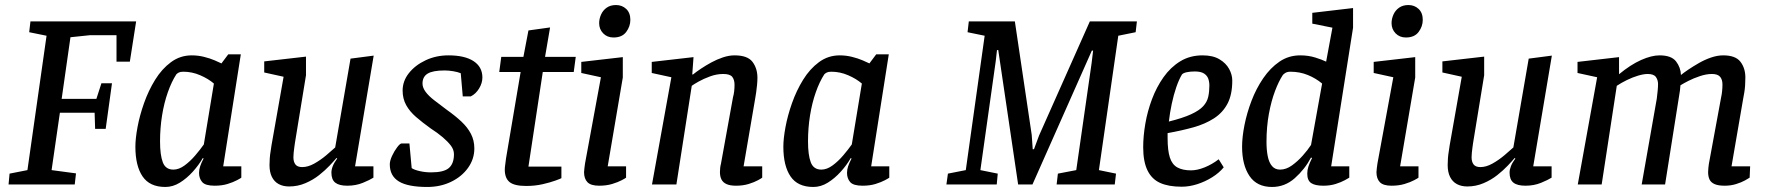

<svg xmlns="http://www.w3.org/2000/svg" viewBox="-20 -733 7023 763"><path d="M14 0 18 -43 89 -57 165 -591 96 -605 101 -648H521L496 -488H443V-593H336L260 -585L225 -340H363L383 -402H425L400 -221H358L356 -285H218L185 -57L282 -44L277 0Z M637 10Q575 10 546.5 -32Q518 -74 518 -150Q518 -182 526.5 -228Q535 -274 552.5 -323.5Q570 -373 596.5 -416Q623 -459 659.5 -486Q696 -513 742 -513Q767 -513 791 -507Q815 -501 833.5 -493Q852 -485 860 -481L887 -517H937L867 -72H939V-27Q937 -25 922 -17Q907 -9 884.5 -2Q862 5 833 5Q796 5 783.5 -9.5Q771 -24 771 -46Q771 -59 775.5 -72.5Q780 -86 789 -103L786 -105Q770 -77 746 -50.5Q722 -24 694.5 -7Q667 10 637 10ZM669 -59Q691 -59 713.5 -75.5Q736 -92 756 -115.5Q776 -139 790 -159L830 -401Q808 -420 775.5 -434Q743 -448 709 -448Q697 -448 691 -445Q685 -442 681 -438Q662 -409 647 -366.5Q632 -324 624 -274Q616 -224 616 -171Q616 -117 627 -88Q638 -59 669 -59Z M1129 8Q1105 8 1087.5 -1.5Q1070 -11 1060.5 -30Q1051 -49 1051 -77Q1051 -89 1052 -103.5Q1053 -118 1055.5 -132.5Q1058 -147 1059 -156L1107 -428L1030 -445V-489L1196 -508V-434L1152 -165Q1151 -158 1149.5 -147Q1148 -136 1147 -126Q1146 -116 1146 -108Q1146 -90 1154 -79.5Q1162 -69 1181 -69Q1204 -69 1229 -83Q1254 -97 1276.5 -116Q1299 -135 1312 -147L1373 -500L1465 -512L1391 -72H1464V-27Q1450 -18 1422 -6.5Q1394 5 1360 5Q1328 5 1312.5 -7Q1297 -19 1297 -47Q1297 -59 1302.5 -73Q1308 -87 1320 -103L1317 -105Q1308 -94 1290 -75Q1272 -56 1248 -37Q1224 -18 1193.5 -5Q1163 8 1129 8Z M1678 10Q1601 10 1565 -12Q1529 -34 1529 -80Q1529 -94 1538 -113.5Q1547 -133 1558.5 -148Q1570 -163 1576 -163H1607L1616 -65Q1626 -58 1648 -53Q1670 -48 1693 -48Q1744 -48 1764 -65.5Q1784 -83 1784 -120Q1784 -138 1772 -154Q1760 -170 1739.5 -187.5Q1719 -205 1691 -223Q1659 -246 1633.5 -268Q1608 -290 1594 -315.5Q1580 -341 1580 -373Q1580 -411 1605 -442.5Q1630 -474 1671.5 -493.5Q1713 -513 1762 -513Q1827 -513 1862 -490Q1897 -467 1897 -425Q1897 -403 1884 -381.5Q1871 -360 1851 -350H1819L1811 -442Q1799 -447 1781 -450Q1763 -453 1747 -453Q1700 -453 1679.5 -440.5Q1659 -428 1659 -401Q1659 -385 1671 -368.5Q1683 -352 1705 -335Q1727 -318 1755 -297Q1789 -273 1813.5 -250Q1838 -227 1851.5 -201Q1865 -175 1865 -143Q1865 -101 1840 -66Q1815 -31 1772.5 -10.5Q1730 10 1678 10Z M2071 6Q2024 6 2005 -9.5Q1986 -25 1986 -59Q1986 -67 1988 -80.5Q1990 -94 1991 -104L2049 -447H1964L1972 -507H2060L2080 -612L2166 -624L2146 -507H2268L2260 -447H2137L2080 -71H2211V-25Q2208 -23 2187.5 -15.5Q2167 -8 2136.5 -1Q2106 6 2071 6Z M2361 5Q2328 5 2314.5 -9Q2301 -23 2301 -49Q2301 -55 2302.5 -65.5Q2304 -76 2305 -84L2368 -426L2290 -443V-487L2455 -506V-425L2395 -72H2468V-27Q2466 -25 2451 -17Q2436 -9 2413 -2Q2390 5 2361 5ZM2418 -584Q2393 -584 2377 -600.5Q2361 -617 2361 -641Q2361 -658 2368.5 -675Q2376 -692 2391 -702.5Q2406 -713 2428 -713Q2452 -713 2468.5 -697.5Q2485 -682 2485 -654Q2485 -628 2468.5 -606Q2452 -584 2418 -584Z M2905 5Q2881 5 2867 -1.5Q2853 -8 2847 -20Q2841 -32 2841 -49Q2841 -57 2842 -66Q2843 -75 2845 -82L2893 -347Q2896 -357 2897.5 -370Q2899 -383 2899 -396Q2899 -416 2890 -427.5Q2881 -439 2854 -439Q2828 -439 2802 -429.5Q2776 -420 2756.5 -409Q2737 -398 2729 -392L2668 0H2571L2648 -426L2570 -443V-487L2736 -506L2731 -437H2734Q2746 -447 2765.5 -460Q2785 -473 2807 -485Q2829 -497 2853 -505Q2877 -513 2899 -513Q2951 -513 2970.5 -487Q2990 -461 2990 -424Q2990 -411 2988.5 -395.5Q2987 -380 2985 -366Q2983 -352 2981 -341L2935 -72H3009V-27Q3007 -25 2992.5 -17Q2978 -9 2955.5 -2Q2933 5 2905 5Z M3212 10Q3150 10 3121.5 -32Q3093 -74 3093 -150Q3093 -182 3101.5 -228Q3110 -274 3127.5 -323.5Q3145 -373 3171.5 -416Q3198 -459 3234.5 -486Q3271 -513 3317 -513Q3342 -513 3366 -507Q3390 -501 3408.5 -493Q3427 -485 3435 -481L3462 -517H3512L3442 -72H3514V-27Q3512 -25 3497 -17Q3482 -9 3459.5 -2Q3437 5 3408 5Q3371 5 3358.5 -9.5Q3346 -24 3346 -46Q3346 -59 3350.5 -72.5Q3355 -86 3364 -103L3361 -105Q3345 -77 3321 -50.5Q3297 -24 3269.5 -7Q3242 10 3212 10ZM3244 -59Q3266 -59 3288.5 -75.5Q3311 -92 3331 -115.5Q3351 -139 3365 -159L3405 -401Q3383 -420 3350.5 -434Q3318 -448 3284 -448Q3272 -448 3266 -445Q3260 -442 3256 -438Q3237 -409 3222 -366.5Q3207 -324 3199 -274Q3191 -224 3191 -171Q3191 -117 3202 -88Q3213 -59 3244 -59Z M3741 0 3747 -43 3818 -57 3893 -591 3825 -605 3830 -648H4013L4080 -197L4084 -140H4089L4109 -194L4311 -648H4498L4493 -605L4424 -591L4347 -57L4415 -43L4410 0H4179L4184 -43L4257 -57L4318 -482L4324 -532H4319L4083 0H4026L3947 -534H3942L3937 -490L3876 -57L3945 -43L3941 0Z M4676 9Q4624 9 4590.5 -6Q4557 -21 4540 -56Q4523 -91 4523 -148Q4523 -192 4531.5 -241.5Q4540 -291 4558 -339Q4576 -387 4604 -426.5Q4632 -466 4670.5 -489.5Q4709 -513 4759 -513Q4800 -513 4826 -497.5Q4852 -482 4864.5 -459Q4877 -436 4877 -413Q4877 -357 4858 -321Q4839 -285 4804 -262.5Q4769 -240 4722.5 -227Q4676 -214 4620 -204V-184Q4620 -135 4629 -107Q4638 -79 4659 -67.5Q4680 -56 4713 -56Q4738 -56 4767.5 -68Q4797 -80 4823 -100L4843 -68Q4825 -46 4797 -28.5Q4769 -11 4737.5 -1Q4706 9 4676 9ZM4625 -250Q4681 -264 4713.5 -279Q4746 -294 4761.5 -311Q4777 -328 4781.5 -348.5Q4786 -369 4786 -393Q4786 -408 4781.5 -420.5Q4777 -433 4764.5 -441Q4752 -449 4728 -449Q4710 -449 4696 -446Q4682 -443 4677 -437Q4665 -417 4654.5 -386.5Q4644 -356 4636.5 -320.5Q4629 -285 4625 -250Z M5035 10Q4975 10 4945.5 -33.5Q4916 -77 4916 -150Q4916 -188 4925.5 -236Q4935 -284 4953.5 -332.5Q4972 -381 5000 -422Q5028 -463 5064.5 -488Q5101 -513 5147 -513Q5179 -513 5206.5 -504.5Q5234 -496 5250 -488L5275 -623L5195 -639V-682L5357 -701V-623L5270 -72H5342V-27Q5339 -25 5324.5 -17Q5310 -9 5288 -2Q5266 5 5239 5Q5206 5 5190.5 -5.5Q5175 -16 5175 -43Q5175 -57 5179.5 -71Q5184 -85 5194 -105L5190 -107Q5165 -60 5125.5 -25Q5086 10 5035 10ZM5067 -59Q5091 -59 5114 -75.5Q5137 -92 5157 -114.5Q5177 -137 5190 -157L5234 -401Q5209 -422 5177 -435Q5145 -448 5108 -448Q5096 -448 5088.5 -443.5Q5081 -439 5078 -435Q5062 -411 5047 -371.5Q5032 -332 5022.5 -280.5Q5013 -229 5013 -169Q5013 -137 5018 -112Q5023 -87 5035 -73Q5047 -59 5067 -59Z M5510 5Q5477 5 5463.5 -9Q5450 -23 5450 -49Q5450 -55 5451.5 -65.5Q5453 -76 5454 -84L5517 -426L5439 -443V-487L5604 -506V-425L5544 -72H5617V-27Q5615 -25 5600 -17Q5585 -9 5562 -2Q5539 5 5510 5ZM5567 -584Q5542 -584 5526 -600.5Q5510 -617 5510 -641Q5510 -658 5517.5 -675Q5525 -692 5540 -702.5Q5555 -713 5577 -713Q5601 -713 5617.5 -697.5Q5634 -682 5634 -654Q5634 -628 5617.5 -606Q5601 -584 5567 -584Z M5811 8Q5787 8 5769.5 -1.5Q5752 -11 5742.5 -30Q5733 -49 5733 -77Q5733 -89 5734 -103.5Q5735 -118 5737.5 -132.5Q5740 -147 5741 -156L5789 -428L5712 -445V-489L5878 -508V-434L5834 -165Q5833 -158 5831.5 -147Q5830 -136 5829 -126Q5828 -116 5828 -108Q5828 -90 5836 -79.5Q5844 -69 5863 -69Q5886 -69 5911 -83Q5936 -97 5958.5 -116Q5981 -135 5994 -147L6055 -500L6147 -512L6073 -72H6146V-27Q6132 -18 6104 -6.5Q6076 5 6042 5Q6010 5 5994.5 -7Q5979 -19 5979 -47Q5979 -59 5984.5 -73Q5990 -87 6002 -103L5999 -105Q5990 -94 5972 -75Q5954 -56 5930 -37Q5906 -18 5875.5 -5Q5845 8 5811 8Z M6834 5Q6808 5 6793.5 -1.5Q6779 -8 6773.5 -20Q6768 -32 6768 -49Q6768 -57 6769 -66Q6770 -75 6771 -82L6820 -348Q6822 -356 6823.5 -370Q6825 -384 6825 -397Q6825 -417 6815.5 -428Q6806 -439 6783 -439Q6761 -439 6735.5 -430.5Q6710 -422 6689.5 -411.5Q6669 -401 6658 -394Q6657 -382 6656 -373Q6655 -364 6653 -354L6597 0H6504L6564 -341Q6566 -357 6567.5 -372.5Q6569 -388 6569 -399Q6569 -415 6560.5 -427Q6552 -439 6528 -439Q6512 -439 6490 -432.5Q6468 -426 6445.5 -415Q6423 -404 6405 -392L6345 0H6250L6327 -426L6249 -443V-487L6414 -506V-438Q6460 -476 6501.5 -494.5Q6543 -513 6575 -513Q6622 -513 6640.5 -489Q6659 -465 6660 -435Q6671 -444 6689.5 -456.5Q6708 -469 6731.5 -482.5Q6755 -496 6780 -504.5Q6805 -513 6828 -513Q6877 -513 6896.5 -487.5Q6916 -462 6916 -425Q6916 -410 6915 -394Q6914 -378 6911.5 -364Q6909 -350 6907 -339L6861 -72H6935L6933 -27Q6929 -24 6914.5 -16Q6900 -8 6879 -1.5Q6858 5 6834 5Z"/></svg>

Font: Faustina Medium
Style: Italic
Weight: 500
Italic angle: -8°
Designer: Alfonso Garcia
Foundry: http://www.omnibus-type.com
Version: Version 1.200